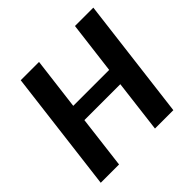

<svg xmlns="http://www.w3.org/2000/svg" viewBox="-180 -903 1079 1079"><g transform="rotate(-45 360.0 -363.0)"><path d="M611 0H465L503.5 -314H218L179.5 0H34L123.5 -725.5H269L230.5 -415H516L554.5 -725.5H700.5Z"/></g></svg>

Font: Lato Heavy
Style: Italic
Weight: 800
Italic angle: -7°
Designer: Lukasz Dziedzic
Foundry: tyPoland Lukasz Dziedzic
Version: Version 2.007; 2014-02-27